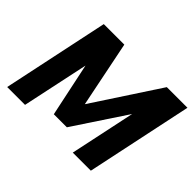

<svg xmlns="http://www.w3.org/2000/svg" viewBox="-145 -966 1217 1217"><g transform="rotate(45 463.0 -357.5)"><path d="M25 0 176 -715H360L450 -271L741 -715H926L775 0H613L706 -439L473 -87H356L280 -447L185 0Z"/></g></svg>

Font: Wix Madefor Text ExtraBold
Style: Italic
Weight: 800
Italic angle: -12°
Designer: Dalton Maag Ltd
Foundry: Dalton Maag Ltd
Version: Version 3.100